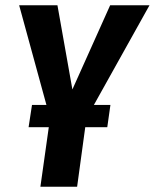

<svg xmlns="http://www.w3.org/2000/svg" viewBox="-20 -712 590 732"><path d="M550 -692 338 -312H401L389 -227H305L274 0H134L166 -227H89L102 -312H157L53 -692H199L256 -371L400 -692Z"/></svg>

Font: Fira Sans Extra Condensed SemiBold
Style: Italic
Weight: 600
Width: 3
Italic angle: -8°
Designer: Carrois Corporate & Edenspiekermann AG
Foundry: Carrois Corporate GbR & Edenspiekermann AG
Version: Version 4.203